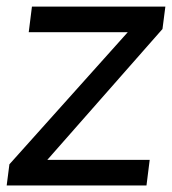

<svg xmlns="http://www.w3.org/2000/svg" viewBox="-35 -566 526 586"><path d="M-14.6 0H412.1L421.9 -78.1H109.4L460.9 -477.5L469.7 -545.9H62.5L52.7 -467.8H355L-6.3 -64.5Z"/></svg>

Font: Guggenheim Sans Display
Style: Italic
Weight: 400
Italic angle: -7°
Designer: Modified by Tom Baber under direction of Pentagram Design 2023
Foundry: rsms
Version: Version 1.001;Glyphs 3.1.2 (3151)